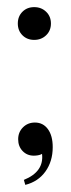

<svg xmlns="http://www.w3.org/2000/svg" viewBox="-20 -429 198 539"><path d="M30 -363Q30 -383 43 -396Q56 -409 76 -409Q96 -409 109.5 -396Q123 -383 123 -363Q123 -343 109.5 -330Q96 -317 76 -317Q56 -317 43 -330Q30 -343 30 -363ZM98 3Q93 6 86.5 7Q80 8 75 8Q56 8 43.5 -5Q31 -18 31 -38Q31 -58 44.5 -71.5Q58 -85 78 -85Q101 -85 114.5 -66.5Q128 -48 128 -16Q128 24 107.5 52.5Q87 81 51 90L47 76Q104 53 98 3Z"/></svg>

Font: Moniqa SemBd Narrow Heading
Style: Regular
Weight: 600
Width: 4
Designer: Rajesh Rajput
Foundry: Rajesh Rajput
Version: Version 1.000